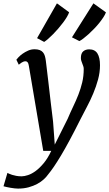

<svg xmlns="http://www.w3.org/2000/svg" viewBox="-82 -856 639 1123"><path d="M-38.6 155.3Q-35.2 156.7 -28.3 160.2Q-21.5 163.6 -11.2 166.7Q-1 169.9 12.9 172.6Q26.9 175.3 44.4 175.3Q60.1 175.3 81.8 168.2Q103.5 161.1 127 143.8Q150.4 126.5 174.1 97.9Q197.8 69.3 217.8 26.4H170.9L86.9 -470.2Q84.5 -485.8 79.6 -491.7Q74.7 -497.6 67.4 -497.6Q64.5 -497.6 61.3 -497.1Q58.1 -496.6 53.7 -494.9Q49.3 -493.2 43 -489Q36.6 -484.9 27.8 -477.5L13.7 -506.8Q16.6 -511.2 26.4 -521.5Q36.1 -531.7 50.5 -542Q64.9 -552.2 82.8 -560.1Q100.6 -567.9 120.1 -567.9Q138.2 -567.9 150.1 -563.2Q162.1 -558.6 169.4 -549.8Q176.8 -541 180.4 -528.6Q184.1 -516.1 186 -501Q186 -500 188 -484.4Q189.9 -468.8 192.9 -443.6Q195.8 -418.5 199.7 -386.7Q203.6 -355 207.3 -321.8Q210.9 -288.6 214.8 -256.8Q218.8 -225.1 221.7 -200.2Q224.6 -175.3 226.6 -159.7Q228.5 -144 228.5 -143.1L238.3 -10.3L314 -161.6Q329.6 -198.7 346.2 -233.2Q362.8 -267.6 376.5 -302.5Q390.1 -337.4 398.9 -374Q407.7 -410.6 407.7 -453.1Q407.7 -461.4 405 -469Q402.3 -476.6 399.4 -484.1Q396.5 -491.7 393.8 -499.8Q391.1 -507.8 391.1 -516.6Q391.1 -543.9 404.8 -555.7Q418.5 -567.4 439.5 -567.4Q472.7 -567.4 487.8 -543.5Q502.9 -519.5 502.9 -474.1Q502.9 -433.1 491.7 -391.6Q480.5 -350.1 463.6 -309.8Q446.8 -269.5 426.5 -231.4Q406.2 -193.4 388.7 -158.7Q354 -89.4 325.9 -37.1Q297.9 15.1 274.7 53.7Q251.5 92.3 233.2 119.1Q214.8 146 199.7 164.1Q189.9 178.2 174.1 192.9Q158.2 207.5 136.2 219.5Q114.3 231.4 85.9 239.3Q57.6 247.1 23.4 247.1Q15.1 247.1 3.4 245.8Q-8.3 244.6 -20.3 242.4Q-32.2 240.2 -43.2 238Q-54.2 235.8 -61.5 233.4L-38.6 155.3ZM338.9 -637.7 464.4 -836.4 537.6 -783.7Q533.2 -771 522.7 -754.9Q512.2 -738.8 498.3 -721.4Q484.4 -704.1 468 -687.3Q451.7 -670.4 435.8 -656Q419.9 -641.6 405.8 -630.9Q391.6 -620.1 382.3 -615.7ZM134.8 -632.8 251 -836.4 322.3 -784.2Q318.4 -772 308.8 -756.1Q299.3 -740.2 286.6 -723.4Q273.9 -706.5 259 -689.2Q244.1 -671.9 229.2 -656.7Q214.4 -641.6 200.4 -629.4Q186.5 -617.2 176.3 -610.8Z"/></svg>

Font: Merriweather
Style: Italic
Weight: 400
Italic angle: -7°
Designer: Eben Sorkin ( eben@eyebytes.com )
Foundry: Eben Sorkin ( eben@eyebytes.com )
Version: Version 1.005; ttfautohint (v0.97) -l 13 -r 13 -G 200 -x 24 